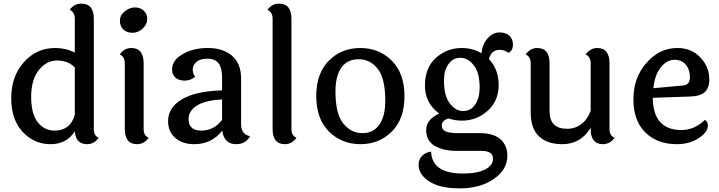

<svg xmlns="http://www.w3.org/2000/svg" viewBox="-20 -787 3970 1060"><path d="M393 -415Q355 -453 295.5 -453Q236 -453 194 -399.5Q152 -346 152 -252.5Q152 -159 188 -112.5Q224 -66 282 -66Q368 -66 393 -153ZM498 -683V-74Q498 -38 525 -26Q499 9 461 9Q398 9 393 -62Q348 9 258.5 9Q169 9 105.5 -58.5Q42 -126 42 -245.5Q42 -365 111.5 -443.5Q181 -522 285 -522Q343 -522 393 -497V-684Q393 -719 365 -733Q389 -767 429 -767Q498 -767 498 -683Z M725 -746Q754 -746 773.5 -728.5Q793 -711 793 -682Q793 -653 768 -629.5Q743 -606 711.5 -606Q680 -606 661 -624Q642 -642 642 -672.5Q642 -703 669 -724.5Q696 -746 725 -746ZM773 -437V-74Q773 -38 801 -26Q775 9 737 9Q669 9 669 -75V-438Q669 -473 641 -487Q667 -522 705 -522Q773 -522 773 -437Z M1021 -130Q1021 -66 1091 -66Q1161 -66 1206 -125V-238Q1111 -233 1066 -203.5Q1021 -174 1021 -130ZM1311 -355V-101Q1311 -45 1361 -35Q1336 9 1284 9Q1217 9 1207 -66Q1149 9 1052 9Q988 9 948 -25Q908 -59 908 -119Q908 -193 984 -238.5Q1060 -284 1206 -288V-358Q1206 -412 1186.5 -437.5Q1167 -463 1126.5 -463Q1086 -463 1065 -445.5Q1044 -428 1044 -403.5Q1044 -379 1058 -364Q1033 -342 1000 -342Q967 -342 948.5 -358.5Q930 -375 930 -404Q930 -454 988 -488Q1046 -522 1128.5 -522Q1211 -522 1261 -479Q1311 -436 1311 -355Z M1589 -683V-74Q1589 -38 1617 -26Q1591 9 1553 9Q1485 9 1485 -75V-684Q1485 -719 1457 -733Q1481 -767 1521 -767Q1589 -767 1589 -683Z M1832 -282Q1832 -159 1875 -105.5Q1918 -52 1980 -52Q2042 -52 2074.5 -99Q2107 -146 2107 -231Q2107 -355 2065 -407.5Q2023 -460 1960.5 -460Q1898 -460 1865 -414Q1832 -368 1832 -282ZM1726 -256.5Q1726 -383 1796 -452.5Q1866 -522 1969.5 -522Q2073 -522 2143 -452Q2213 -382 2213 -256Q2213 -130 2143 -60.5Q2073 9 1970 9Q1867 9 1796.5 -60.5Q1726 -130 1726 -256.5Z M2628 -304Q2628 -386 2595.5 -427Q2563 -468 2521.5 -468Q2480 -468 2455.5 -432.5Q2431 -397 2431 -343Q2431 -259 2463 -216.5Q2495 -174 2537 -174Q2579 -174 2603.5 -210Q2628 -246 2628 -304ZM2638 46H2501Q2428 46 2380.5 18.5Q2333 -9 2333 -68.5Q2333 -128 2405 -160Q2326 -217 2326 -315Q2326 -413 2386.5 -467.5Q2447 -522 2530 -522Q2589 -522 2638 -493Q2644 -545 2673 -576.5Q2702 -608 2737.5 -608Q2773 -608 2792.5 -589.5Q2812 -571 2812 -540Q2812 -509 2788 -495Q2765 -512 2739 -512Q2693 -512 2679 -461Q2733 -405 2733 -317.5Q2733 -230 2672.5 -175.5Q2612 -121 2530 -121Q2492 -121 2456 -133Q2419 -122 2419 -94Q2419 -71 2440.5 -61.5Q2462 -52 2510 -52H2631Q2704 -52 2742.5 -18.5Q2781 15 2781 73Q2781 150 2705.5 201.5Q2630 253 2519 253Q2408 253 2349.5 214.5Q2291 176 2291 124Q2291 92 2311 72.5Q2331 53 2360 50Q2365 171 2535 171Q2615 171 2658.5 148.5Q2702 126 2702 89Q2702 46 2638 46Z M3345 -437V-74Q3345 -38 3373 -26Q3347 9 3309 9Q3241 9 3241 -75V-82Q3187 9 3084 9Q3001 9 2955.5 -34.5Q2910 -78 2910 -165V-438Q2910 -473 2882 -487Q2908 -522 2946 -522Q3014 -522 3014 -437V-173Q3014 -76 3111 -76Q3155 -76 3189 -101.5Q3223 -127 3241 -175V-438Q3241 -473 3213 -487Q3241 -522 3277 -522Q3345 -522 3345 -437Z M3750 -315Q3789 -318 3789 -360Q3789 -402 3766.5 -429.5Q3744 -457 3703 -457Q3662 -457 3628.5 -416Q3595 -375 3587 -300ZM3871 -125Q3888 -116 3888 -94Q3888 -57 3837 -24Q3786 9 3717 9Q3609 9 3543 -55.5Q3477 -120 3477 -239Q3477 -358 3549 -440Q3621 -522 3720 -522Q3798 -522 3847 -469.5Q3896 -417 3896 -350Q3896 -301 3870.5 -278Q3845 -255 3786 -254L3584 -247Q3585 -156 3625.5 -112.5Q3666 -69 3740.5 -69Q3815 -69 3871 -125Z"/></svg>

Font: Laila Medium
Style: Regular
Weight: 500
Designer: Hitesh Malaviya
Foundry: Indian Type Foundry
Version: Version 1.302;PS 1.0;hotconv 1.0.78;makeotf.lib2.5.61930; tt